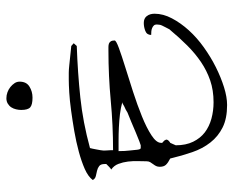

<svg xmlns="http://www.w3.org/2000/svg" viewBox="-86 -654 741 610"><g transform="rotate(-90 285.0 -349.5)"><path d="M85.9 -179.7Q72.3 -186.5 65.9 -193.4Q59.6 -200.2 59.6 -212.9Q59.6 -219.7 62 -224.6Q64.5 -229.5 67.9 -233.9Q71.3 -238.3 74.2 -243.2Q77.1 -248 77.1 -254.9Q77.1 -266.6 77.6 -282.2Q78.1 -297.9 76.2 -314Q74.2 -330.1 68.8 -344.2Q63.5 -358.4 50.8 -367.2Q53.7 -368.2 60.1 -374.5Q66.4 -380.9 68.4 -382.8V-384.8Q68.4 -384.8 68.4 -385.7Q68.4 -386.7 68.4 -387.7Q68.4 -400.4 62 -405.3Q55.7 -410.2 47.4 -412.1Q39.1 -414.1 30.3 -416Q21.5 -418 17.6 -425.8Q28.3 -440.4 52.7 -451.2Q77.1 -461.9 107.9 -470.2Q138.7 -478.5 172.4 -484.4Q206.1 -490.2 238.3 -494.6Q270.5 -499 295.9 -500.5Q321.3 -502 335.9 -502H358.4Q367.2 -502 381.3 -500.5Q395.5 -499 409.2 -497.6Q422.9 -496.1 433.1 -495.1Q443.4 -494.1 443.4 -494.1L452.1 -486.3L443.4 -476.6Q358.4 -473.6 279.8 -465.3Q201.2 -457 119.1 -434.6Q118.2 -432.6 117.2 -426.8Q116.2 -420.9 114.7 -414.1Q113.3 -407.2 112.3 -400.9Q111.3 -394.5 111.3 -392.6Q111.3 -390.6 111.3 -386.2Q111.3 -381.8 111.8 -377Q112.3 -372.1 112.3 -368.2Q112.3 -364.3 112.3 -361.3Q192.4 -361.3 270.5 -368.7Q348.6 -376 428.7 -376Q434.6 -376 440.4 -376Q446.3 -376 450.7 -374.5Q455.1 -373 458 -368.7Q460.9 -364.3 460.9 -356.4Q460.9 -351.6 437 -342.8Q413.1 -334 377 -322.8Q340.8 -311.5 298.3 -297.9Q255.9 -284.2 219.7 -269.5Q183.6 -254.9 159.7 -239.3Q135.7 -223.6 135.7 -209V-206.1Q135.7 -206.1 135.7 -205.1Q136.7 -204.1 140.6 -200.7Q144.5 -197.3 144.5 -195.3Q144.5 -194.3 145.5 -194.3V-192.4Q145.5 -191.4 146.5 -191.4Q146.5 -191.4 146 -190.9Q145.5 -190.4 145.5 -189.5Q144.5 -188.5 144.5 -187.5Q144.5 -186.5 140.6 -183.1Q136.7 -179.7 135.7 -179.7Q134.8 -176.8 131.3 -169.9Q127.9 -163.1 127.9 -162.1Q127.9 -129.9 139.2 -106.9Q150.4 -84 168.9 -69.8Q187.5 -55.7 212.4 -48.8Q237.3 -42 264.6 -42Q302.7 -42 334 -52.7Q365.2 -63.5 392.6 -82Q419.9 -100.6 444.8 -125.5Q469.7 -150.4 494.1 -179.7Q495.1 -179.7 497.6 -184.6Q500 -189.5 502.9 -194.8Q505.9 -200.2 508.3 -205.6Q510.7 -210.9 510.7 -212.9Q510.7 -213.9 511.2 -217.3Q511.7 -220.7 511.7 -222.7Q511.7 -228.5 508.3 -231.9Q504.9 -235.4 500 -237.3Q495.1 -239.3 489.7 -239.7Q484.4 -240.2 478.5 -240.2Q478.5 -253.9 491.2 -258.8Q503.9 -263.7 516.6 -263.7Q531.2 -263.7 538.6 -253.9Q545.9 -244.1 545.9 -229.5Q545.9 -202.1 531.2 -174.3Q516.6 -146.5 493.2 -120.6Q469.7 -94.7 439 -72.8Q408.2 -50.8 376 -34.7Q343.8 -18.6 312.5 -8.8Q281.2 1 255.9 1Q212.9 1 184.6 -13.2Q156.2 -27.3 136.7 -52.2Q117.2 -77.1 106 -109.9Q94.7 -142.6 85.9 -179.7ZM109.4 -343.8Q109.4 -323.2 111.3 -308.6Q112.3 -294.9 113.8 -284.2Q115.2 -273.4 119.1 -273.4H127.9Q128.9 -273.4 140.6 -277.8Q152.3 -282.2 168.5 -289.1Q184.6 -295.9 201.7 -303.2Q218.8 -310.5 229.5 -314.5Q232.4 -315.4 236.8 -318.4Q241.2 -321.3 247.1 -323.7Q252.9 -326.2 257.3 -329.1Q261.7 -332 264.6 -332Q247.1 -336.9 226.6 -339.4Q206.1 -341.8 185.1 -342.8Q164.1 -343.8 144 -343.8Q124 -343.8 109.4 -343.8ZM240.2 -653.3Q240.2 -661.1 242.2 -669.4Q244.1 -677.7 248.5 -684.6Q252.9 -691.4 260.3 -695.8Q267.6 -700.2 277.3 -700.2Q287.1 -700.2 296.4 -696.8Q305.7 -693.4 313 -687.5Q320.3 -681.6 325.2 -674.3Q330.1 -667 330.1 -658.2Q330.1 -636.7 314.5 -627Q298.8 -617.2 279.3 -617.2Q256.8 -617.2 248.5 -624.5Q240.2 -631.8 240.2 -653.3Z"/></g></svg>

Font: Zeyada
Style: Regular
Weight: 400
Version: Version 1.002 2010